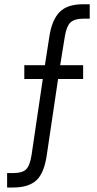

<svg xmlns="http://www.w3.org/2000/svg" viewBox="-20 -710 445 883"><path d="M12.7 85.9H41Q82 85.9 99.6 69.3Q117.2 52.7 125 3.9L176.8 -346.7H91.8V-410.2H186.5L207 -542Q218.8 -619.1 254.9 -655.3Q290 -690.4 361.3 -690.4H392.6V-624H360.4Q323.2 -624 303.7 -606.4Q286.1 -589.8 278.3 -543L256.8 -410.2H362.3V-346.7H247.1L195.3 2Q183.6 85 148.4 118.2Q112.3 152.3 41 152.3H12.7Z"/></svg>

Font: Dinish
Style: Regular
Weight: 400
Designer: Bert Driehuis
Foundry: Playbeing
Version: Version 3.006; git-39231f3c-release